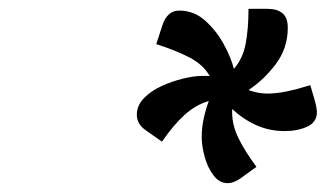

<svg xmlns="http://www.w3.org/2000/svg" viewBox="-20 -776 738 435"><path d="M632 -713Q632 -667 605 -631Q578 -595 543 -572Q554 -568 564.5 -566Q575 -564 586 -564Q606 -564 630 -569Q654 -574 683 -583Q694 -547 696 -537Q698 -527 698 -522Q698 -499 676 -489Q654 -479 625 -479Q591 -479 561.5 -492Q532 -505 506 -529V-521Q506 -492 520.5 -462.5Q535 -433 561 -398L525 -372Q509 -361 496 -361Q477 -361 463.5 -379Q450 -397 443.5 -421.5Q437 -446 437 -465Q437 -487 441.5 -507.5Q446 -528 453 -547Q424 -539 398.5 -516Q373 -493 347 -455L310 -481Q290 -495 290 -516Q290 -537 306 -553.5Q322 -570 346 -581Q370 -592 395 -598Q420 -604 438 -604H455Q440 -630 409 -646Q378 -662 334 -676L348 -719Q359 -752 386 -752Q419 -752 444 -730Q469 -708 486 -677.5Q503 -647 510 -620Q530 -643 536.5 -676.5Q543 -710 543 -756H586Q608 -756 620 -746Q632 -736 632 -713Z"/></svg>

Font: Warnes
Style: Regular
Weight: 400
Designer: Eduardo Rodriguez Tunni
Foundry: Eduardo Rodriguez Tunni
Version: Version 1.002; ttfautohint (v1.8.4.7-5d5b);gftools[0.9.23]